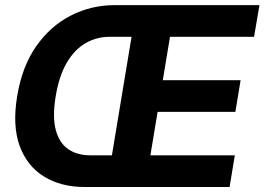

<svg xmlns="http://www.w3.org/2000/svg" viewBox="-20 -748 1058 768"><path d="M318.9 0Q224.1 0 156.2 -41.7Q88.3 -83.4 58.7 -164.3Q29.1 -245.2 48.6 -362.7Q67.9 -481.3 124.5 -562.5Q181.2 -643.8 262.9 -685.6Q344.7 -727.5 439.1 -727.5H586.3L564.8 -600.8H418.2Q366.5 -600.8 322.5 -575.5Q278.4 -550.3 247.4 -497.7Q216.3 -445 202.7 -362.7Q189.2 -280.7 203 -228.5Q216.8 -176.3 252.7 -151.5Q288.7 -126.8 340.2 -126.8H487.5L465.2 0ZM406.6 0 527.3 -727.5H1017.8L996.3 -600.8H660L631.2 -427.3H942.4L921.5 -300.6H610.4L581.6 -126.8H919.3L898.4 0Z"/></svg>

Font: Inter Tight
Style: Italic
Weight: 400
Italic angle: -9.39999°
Designer: Rasmus Andersson
Foundry: rsms
Version: Version 3.002